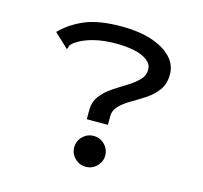

<svg xmlns="http://www.w3.org/2000/svg" viewBox="-99 -776 949 897"><g transform="rotate(15 375.0 -327.5)"><path d="M337 -249Q337 -289 359 -318Q381 -347 413.5 -368.5Q446 -390 478 -409.5Q510 -429 532 -451Q554 -473 554 -503Q554 -529 530.5 -547Q507 -565 467.5 -573.5Q428 -582 379 -582Q259 -582 187 -534Q174 -524 170 -518Q166 -512 166 -503L160 -498L154 -505L93 -562Q142 -611 208.5 -638.5Q275 -666 385 -666Q466 -666 527.5 -646Q589 -626 623.5 -590.5Q658 -555 658 -507Q658 -462 636 -431.5Q614 -401 581.5 -379.5Q549 -358 516 -339Q483 -320 461 -298Q439 -276 439 -246V-205H337ZM389 11Q358 11 336 -11Q314 -33 314 -63Q314 -94 336 -116Q358 -138 389 -138Q420 -138 442 -116Q464 -94 464 -63Q464 -33 442 -11Q420 11 389 11Z"/></g></svg>

Font: Inconsolata ExtraExpanded SemiBold
Style: Regular
Weight: 600
Width: 8
Monospace: yes
Designer: Raph Levien, Cyreal, Brenton Simpson
Foundry: Raph Levien, Cyreal, Google
Version: Version 3.001; ttfautohint (v1.8.2.53-6de2)